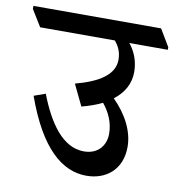

<svg xmlns="http://www.w3.org/2000/svg" viewBox="-116 -689 685 742"><g transform="rotate(10 226.5 -318.5)"><path d="M271 -13C348 -13 409 -61 409 -150C409 -211 377 -273 324 -326C364 -357 384 -395 384 -440C384 -482 369 -519 346 -547H497V-557L457 -624H-44V-612L-4 -547H289C307 -526 316 -503 316 -476C316 -418 260 -381 166 -356L206 -273C236 -281 263 -290 286 -302C314 -268 330 -229 330 -188C330 -142 301 -104 245 -104C162 -104 104 -189 62 -298L17 -282C87 -86 176 -13 271 -13Z"/></g></svg>

Font: Noto Serif Devanagari SemiCondensed Medium
Style: Regular
Weight: 500
Width: 4
Designer: Universal Thirst, Indian Type Foundry and the Monotype Design Team
Foundry: Monotype Imaging Inc.
Version: Version 2.004